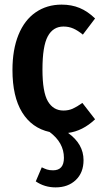

<svg xmlns="http://www.w3.org/2000/svg" viewBox="-20 -563 436 832"><path d="M392 -46Q338 5 275 13Q342 61 342 131Q342 185 308.5 217Q275 249 221 249Q173 249 135 223L161 162Q173 168 183.5 171.5Q194 175 210 175Q257 175 257 121Q257 55 195 9Q118 -8 76 -76Q34 -144 34 -260Q34 -348 60 -412Q86 -476 134.5 -509.5Q183 -543 247 -543Q290 -543 325 -528.5Q360 -514 392 -483L339 -413Q317 -431 297.5 -439.5Q278 -448 255 -448Q210 -448 187 -405.5Q164 -363 164 -262Q164 -164 187.5 -124Q211 -84 255 -84Q277 -84 295 -92Q313 -100 337 -117Z"/></svg>

Font: Fira Sans Extra Condensed Medium
Style: Regular
Weight: 500
Width: 1
Designer: Carrois Corporate & Edenspiekermann AG
Foundry: Carrois Corporate GbR & Edenspiekermann AG
Version: Version 4.203